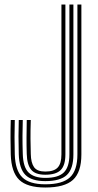

<svg xmlns="http://www.w3.org/2000/svg" viewBox="-20 -820 434 847"><path d="M179.8 7.2Q100 7.2 64.9 -26.6Q29.8 -60.5 27.5 -138.8Q26.5 -175 26.4 -210.2Q26.2 -245.5 27.5 -290.5H45.2Q43 -215.8 45.2 -139.2Q47.2 -68.2 78.5 -37.6Q109.8 -7 179.8 -7Q255.8 -7 288.6 -37.6Q321.5 -68.2 321.5 -138.8V-800H339V-138.8Q339 -60.5 302 -26.6Q265 7.2 179.8 7.2ZM179.8 -21Q119.2 -21 92 -48.5Q64.8 -76 62.8 -139.5Q61.5 -183 61.6 -218.2Q61.8 -253.5 62.8 -290.5H80.5Q79.5 -258 79.2 -221.4Q79 -184.8 80.5 -140.5Q82.2 -82 106.5 -58.6Q130.8 -35.2 179.8 -35.2Q236.8 -35.2 261.5 -59.2Q286.2 -83.2 286.2 -138.8V-800H303.8V-138.8Q303.8 -75.5 275 -48.2Q246.2 -21 179.8 -21ZM179.8 -49.2Q135.2 -49.2 117.2 -71.6Q99.2 -94 98 -141Q96.8 -180.2 97 -213.9Q97.2 -247.5 98 -290.5H115.8Q114.2 -242.8 114.5 -207.8Q114.8 -172.8 115.8 -141Q116.5 -102 130.2 -82.6Q144 -63.2 179.8 -63.2Q217.8 -63.2 234.4 -80.8Q251 -98.2 251 -138.8V-800H268.5V-138.8Q268.5 -90.8 247.9 -70Q227.2 -49.2 179.8 -49.2Z"/></svg>

Font: Big Shoulders Inline Text Medium
Style: Regular
Weight: 500
Designer: Patric King
Foundry: XO Type Co
Version: Version 1.000